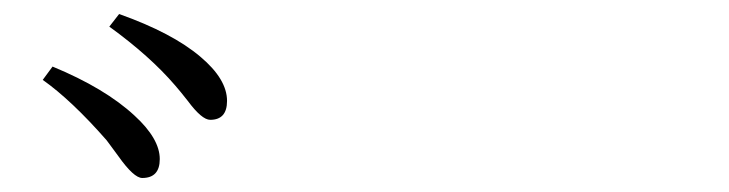

<svg xmlns="http://www.w3.org/2000/svg" viewBox="-20 -862 1040 274"><path d="M183 -608Q171 -608 149 -639Q140 -651 135 -658Q134 -659 132 -662Q82 -719 41 -748L55 -767Q130 -736 172 -697Q208 -664 208 -635Q208 -608 183 -608ZM280 -691Q268 -691 248 -718Q237 -732 230 -740Q194 -782 136 -824L150 -842Q226 -815 266 -781Q304 -749 304 -718Q304 -691 280 -691Z"/></svg>

Font: GenRyuMin TW R
Style: Regular
Weight: 400
Version: Version 1.501;PS 1;hotconv 16.6.51;makeotf.lib2.5.65220